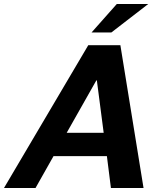

<svg xmlns="http://www.w3.org/2000/svg" viewBox="-99 -940 804 960"><path d="M502.9 -713.9 618.7 0H455.6L435.5 -159.2H168.5L78.6 0H-79.1L342.3 -713.9ZM419.4 -275.9 385.3 -538.1H382.8L234.4 -275.9ZM358.9 -777.8 484.9 -919.9H642.1L458 -777.8Z"/></svg>

Font: XB Khoramshahr
Style: Bold Italic
Weight: 700
Italic angle: -12°
Designer: Behnam
Foundry: Irmug
Version: Version 8.005 2009